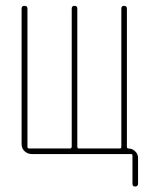

<svg xmlns="http://www.w3.org/2000/svg" viewBox="-20 -540 540 673"><path d="M91.8 0Q77.1 0 66.4 -9.8Q55.7 -19.5 55.7 -35.2V-509.8Q55.7 -519.5 65.9 -519.5Q76.2 -519.5 76.2 -509.8V-25.4Q76.2 -20.5 81.1 -19.5H225.6Q230.5 -19.5 231.4 -25.4V-509.8Q231.4 -519.5 241.2 -519.5Q251 -519.5 251 -509.8V-25.4Q251 -20.5 255.9 -19.5H400.4Q405.3 -19.5 405.3 -25.4V-509.8Q405.3 -519.5 415 -519.5Q424.8 -519.5 424.8 -509.8V-25.4Q424.8 -20.5 429.7 -19.5Q443.4 -19.5 453.6 -9.8Q463.9 0 463.9 13.7V103.5Q463.9 113.3 454.1 113.8Q444.3 114.3 444.3 103.5V4.9Q444.3 0 439.5 0Z"/></svg>

Font: Rounded-X Mgen+ 2m thin
Style: Regular
Weight: 100
Designer: [Source Han Sans]
Ryoko NISHIZUKA  (kana & ideographs); Paul D. Hunt (Latin, Greek & Cyrillic); Wenlong ZHANG  (bopomofo
Version: Version 1.059.20150602